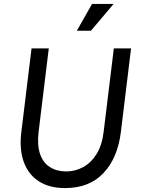

<svg xmlns="http://www.w3.org/2000/svg" viewBox="-20 -948 720 980"><path d="M312 12Q231 12 177.5 -23Q124 -58 101 -122.5Q78 -187 89 -275L141 -701H229L177 -275Q169 -207 184.5 -162Q200 -117 235 -95Q270 -73 318 -73Q364 -73 404.5 -95Q445 -117 473 -162Q501 -207 509 -275L561 -701H649L597 -275Q581 -142 508.5 -65Q436 12 312 12ZM444 -791H372L450 -928H560Z"/></svg>

Font: Inclusive Sans
Style: Italic
Weight: 400
Italic angle: -7°
Designer: Olivia King
Foundry: Olivia King
Version: Version 2.004